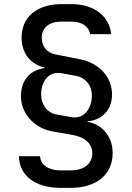

<svg xmlns="http://www.w3.org/2000/svg" viewBox="-20 -760 640 934"><path d="M276 154H323C450 154 528 89 528 -16C528 -117 450 -163 406 -167V-170C473 -175 525 -223 525 -300C525 -381 467 -453 368 -472L251 -495C207 -503 183 -535 183 -577C183 -625 219 -655 280 -655H327C378 -655 413 -631 418 -594H521C511 -684 436 -740 327 -740H280C160 -740 85 -677 85 -577C85 -500 129 -447 198 -431V-429C125 -420 82 -369 82 -292C82 -211 143 -136 239 -120L331 -104C396 -93 429 -59 429 -14C429 37 388 69 323 69H276C216 69 177 42 175 0H72C74 95 152 154 276 154ZM328 -190 255 -203C210 -211 180 -251 180 -301C180 -368 220 -414 278 -404L349 -391C396 -383 427 -344 427 -297C427 -228 386 -180 328 -190Z"/></svg>

Font: JetBrains Mono Medium
Style: Regular
Weight: 436
Monospace: yes
Designer: Philipp Nurullin, Konstantin Bulenkov
Foundry: JetBrains
Version: Version 2.305